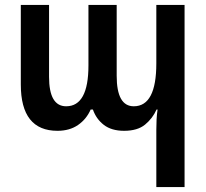

<svg xmlns="http://www.w3.org/2000/svg" viewBox="-20 -518 831 775"><path d="M611 237H725V-498H611V-262Q611 -89 520 -89Q451 -89 451 -212V-498H337V-254Q337 -89 247 -89Q178 -89 178 -208V-498H64V-177Q64 10 212 10Q261 10 295 -13.5Q329 -37 346 -76H355Q368 -38 399 -14Q430 10 481 10Q535 10 565.5 -15Q596 -40 612 -76H616Q613 -55 612 -35.5Q611 -16 611 6Z"/></svg>

Font: Noto Sans Armenian Condensed Semi
Style: Regular
Weight: 600
Width: 3
Designer: Monotype Design Team
Foundry: Monotype Imaging Inc.
Version: Version 1.901